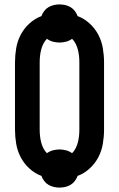

<svg xmlns="http://www.w3.org/2000/svg" viewBox="-20 -803 540 871"><path d="M250 48Q237 48 224 45Q211 42 200 35.5Q189 29 180.5 18Q172 7 168 -5Q138 -16 113.5 -38.5Q89 -61 74 -89.5Q59 -118 53.5 -150.5Q48 -183 48 -215V-520Q48 -552 53.5 -584.5Q59 -617 74 -645.5Q89 -674 113.5 -696.5Q138 -719 168 -730Q172 -742 180.5 -753Q189 -764 200 -770.5Q211 -777 224 -780Q237 -783 250 -783Q263 -783 276 -780Q289 -777 300 -770.5Q311 -764 319.5 -753Q328 -742 332 -730Q362 -719 386.5 -696.5Q411 -674 426 -645.5Q441 -617 446.5 -584.5Q452 -552 452 -520V-215Q452 -183 446.5 -150.5Q441 -118 426 -89.5Q411 -61 386.5 -38.5Q362 -16 332 -5Q328 7 319.5 18Q311 29 300 35.5Q289 42 276 45Q263 48 250 48ZM307 -108Q317 -118 323.5 -131Q330 -144 333.5 -158Q337 -172 338.5 -186.5Q340 -201 340 -215V-520Q340 -534 338.5 -548.5Q337 -563 333.5 -577Q330 -591 323.5 -604Q317 -617 307 -627Q295 -618 280 -614Q265 -610 250 -610Q235 -610 220 -614Q205 -618 193 -627Q183 -617 176.5 -604Q170 -591 166.5 -577Q163 -563 161.5 -548.5Q160 -534 160 -520V-215Q160 -201 161.5 -186.5Q163 -172 166.5 -158Q170 -144 176.5 -131Q183 -118 193 -108Q205 -117 220 -121Q235 -125 250 -125Q265 -125 280 -121Q295 -117 307 -108Z"/></svg>

Font: Iosevka SS18 Heavy
Style: Regular
Weight: 900
Monospace: yes
Designer: Belleve Invis
Foundry: Belleve Invis
Version: Version 25.1.1; ttfautohint (v1.8.4)